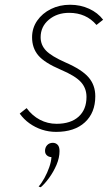

<svg xmlns="http://www.w3.org/2000/svg" viewBox="-20 -543 471 808"><path d="M216 12Q185.5 12 157 2.8Q128.5 -6.5 104.2 -23.8Q80 -41 63 -65L92 -88Q115.5 -56 148 -39Q180.5 -22 218 -22Q277.5 -22 310.8 -52Q344 -82 344 -135Q344 -172 320.2 -198Q296.5 -224 235 -250Q167 -279 141 -310Q115 -341 115 -386Q115 -425 136.5 -456Q158 -487 194.2 -505Q230.5 -523 275 -523Q318.5 -523 355 -506.2Q391.5 -489.5 414 -460L386 -438Q342.5 -489 271 -489Q220 -489 185.5 -460Q151 -431 151 -386Q151 -354 173.5 -330.2Q196 -306.5 256 -280Q325 -250 353 -217.2Q381 -184.5 381 -138Q381 -68.5 337.2 -28.2Q293.5 12 216 12ZM151.5 245 142.5 242Q155 228 167 206.2Q179 184.5 187.2 161Q195.5 137.5 196.5 118Q185.5 118 177.5 111Q169.5 104 169.5 92Q169.5 77.5 178.5 67.8Q187.5 58 202.5 58Q214 58 222.2 66Q230.5 74 230.5 93Q230.5 121 217.8 150.8Q205 180.5 186.5 205.8Q168 231 151.5 245Z"/></svg>

Font: Overpass Thin
Style: Italic
Weight: 250
Italic angle: -10°
Designer: Delve Withrington, Dave Bailey, Thomas Jockin
Foundry: Delve Fonts LLC
Version: Version 4.000